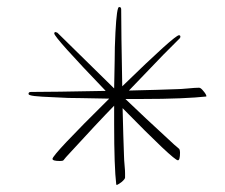

<svg xmlns="http://www.w3.org/2000/svg" viewBox="-20 -538 639 545"><path d="M312 -13 310 -14Q304 -64 304 -186V-238Q259 -192 172 -97Q170 -95 167 -91.5Q164 -88 160 -83Q158 -81 150 -81Q129 -81 129 -87Q129 -99 290 -258Q240 -259 211 -259.5Q182 -260 174 -260Q128 -262 100.5 -263.5Q73 -265 65 -268Q61 -269 61 -272Q61 -277 68 -277Q126 -277 280 -280Q134 -432 134 -443Q134 -447 138 -447Q139 -447 143 -445Q151 -437 164 -424.5Q177 -412 194 -395L304 -287Q305 -336 305.5 -365Q306 -394 306 -404Q309 -497 315 -514Q316 -518 319 -518Q324 -518 324 -511Q324 -452 327 -293Q476 -438 488 -438Q492 -438 492 -434Q492 -431 490 -429Q482 -421 470.5 -409.5Q459 -398 444 -383L346 -281Q389 -282 423.5 -283Q458 -284 484 -285Q488 -285 495.5 -285.5Q503 -286 514 -287Q524 -288 532 -288.5Q540 -289 545 -289Q550 -289 557 -280Q565 -271 566 -265L565 -264Q538 -261 491.5 -259Q445 -257 378 -257H336Q359 -235 393.5 -202.5Q428 -170 475 -127Q477 -125 481 -122Q485 -119 489 -115Q491 -111 491 -105Q491 -83 485 -83Q473 -83 328 -231Q329 -188 330 -154.5Q331 -121 332 -95Q332 -91 332.5 -83Q333 -75 334 -64Q335 -54 335 -46.5Q335 -39 335 -34Q335 -30 326 -22Q317 -15 312 -13Z"/></svg>

Font: Ruthie
Style: Regular
Weight: 400
Designer: Robert E. Leuschke
Foundry: Robert E. Leuschke
Version: Version 1.012